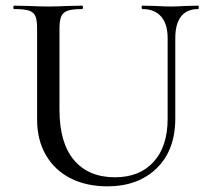

<svg xmlns="http://www.w3.org/2000/svg" viewBox="-20 -645 740 678"><path d="M483 -613Q480 -613 480 -619Q480 -625 483 -625L528 -624Q564 -622 585 -622Q603 -622 637 -624L680 -625Q682 -625 682 -619Q682 -613 680 -613Q640 -613 619.5 -587Q599 -561 599 -510V-227Q599 -115 533.5 -51Q468 13 359 13Q285 13 229 -15.5Q173 -44 142 -97.5Q111 -151 111 -223V-544Q111 -574 105 -588Q99 -602 82.5 -607.5Q66 -613 30 -613Q27 -613 27 -619Q27 -625 30 -625L80 -624Q124 -622 150 -622Q179 -622 221 -624L270 -625Q273 -625 273 -619Q273 -613 270 -613Q235 -613 218.5 -607Q202 -601 196 -586.5Q190 -572 190 -542V-258Q190 -140 241.5 -79.5Q293 -19 386 -19Q473 -19 522.5 -73.5Q572 -128 572 -226V-510Q572 -560 549 -586.5Q526 -613 483 -613Z"/></svg>

Font: Cormorant SC Medium
Style: Regular
Weight: 500
Designer: Christian Thalmann (Catharsis Fonts)
Foundry: Catharsis Fonts
Version: Version 4.000